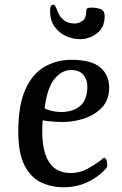

<svg xmlns="http://www.w3.org/2000/svg" viewBox="-20 -776 514 809"><path d="M248 13Q196 13 153 -7.5Q110 -28 83.5 -79Q57 -130 57 -221Q57 -334 87.5 -400.5Q118 -467 169 -495.5Q220 -524 281 -524Q366 -524 403 -491.5Q440 -459 440 -407Q440 -355 409.5 -323Q379 -291 334 -276.5Q289 -262 245 -262Q221 -262 198.5 -264Q176 -266 160 -269Q159 -263 158.5 -248Q158 -233 158 -221Q158 -137 187.5 -92Q217 -47 278 -47Q317 -47 350 -65.5Q383 -84 400 -97Q416 -111 419 -111Q425 -111 428.5 -101.5Q432 -92 432 -80Q432 -76 430 -71.5Q428 -67 422 -61Q390 -27 345.5 -7Q301 13 248 13ZM243 -304Q292 -306 320 -331.5Q348 -357 348 -412Q348 -440 331.5 -460.5Q315 -481 279 -481Q241 -481 210 -444Q179 -407 168 -320Q171 -316 193 -310Q215 -304 243 -304ZM318 -611Q285 -611 256 -625Q227 -639 209 -665Q191 -691 191 -728Q191 -744 194.5 -750Q198 -756 205 -756Q211 -756 215.5 -745Q220 -734 226.5 -719.5Q233 -705 246 -694Q254 -686 266 -681.5Q278 -677 293 -677Q312 -677 327.5 -688Q343 -699 343 -724Q343 -736 346.5 -740Q350 -744 366 -744Q387 -744 404 -737.5Q421 -731 421 -708Q421 -660 388.5 -635.5Q356 -611 318 -611Z"/></svg>

Font: BriemHand
Style: Regular
Weight: 400
Designer: Gunnlaugur SE Briem, Eben Sorkin
Foundry: Sorkin Type
Version: Version 1.001; ttfautohint (v1.8.4.7-5d5b)